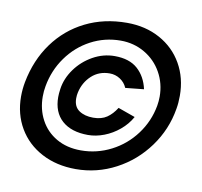

<svg xmlns="http://www.w3.org/2000/svg" viewBox="-67 -621 733 696"><g transform="rotate(10 300.0 -273.0)"><path d="M346.5 -550.5Q415 -550.5 468.2 -521.2Q521.5 -492 551 -440.2Q580.5 -388.5 580.5 -323Q580.5 -296.5 576.5 -274.5Q563.5 -196.5 517 -132.8Q470.5 -69 401.5 -32.5Q332.5 4 254.5 4Q183.5 4 128.8 -25Q74 -54 44 -105.2Q14 -156.5 14 -221Q14 -248 19 -274.5Q35 -358 80.2 -420.2Q125.5 -482.5 193.8 -516.5Q262 -550.5 346.5 -550.5ZM91.5 -234.5Q91.5 -187.5 112 -149Q132.5 -110.5 171 -88.2Q209.5 -66 261 -66Q320 -66 372.5 -93Q425 -120 460.2 -167.5Q495.5 -215 506 -273.5Q509 -291 509 -307.5Q509 -355.5 486.5 -395.8Q464 -436 424 -459.5Q384 -483 335 -483Q276.5 -483 225.2 -455.8Q174 -428.5 139.8 -380.5Q105.5 -332.5 95 -273Q91.5 -255 91.5 -234.5ZM323.5 -424Q377.5 -424 408 -396.8Q438.5 -369.5 448.5 -324L380.5 -317Q372.5 -336 355 -347.5Q337.5 -359 316.5 -359Q277 -359 250 -334Q223 -309 214.5 -271.5Q212 -261.5 212 -249Q212 -218.5 232.5 -204.5Q253 -190.5 284.5 -190.5Q315 -190.5 334.8 -204Q354.5 -217.5 369.5 -241.5L432.5 -219Q417 -191 391.5 -169.8Q366 -148.5 336 -137Q306 -125.5 277 -125.5Q215.5 -125.5 181.2 -156Q147 -186.5 147 -242.5Q147 -255 149.5 -272.5Q155 -311.5 180.2 -346.5Q205.5 -381.5 243.5 -402.8Q281.5 -424 323.5 -424Z"/></g></svg>

Font: JuliaMono BoldItalic
Style: Regular
Weight: 700
Italic angle: -9°
Monospace: yes
Designer: cormullion
Foundry: corm
Version: Version 0.049; ttfautohint (v1.8.4)